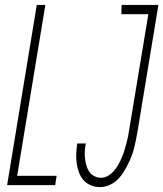

<svg xmlns="http://www.w3.org/2000/svg" viewBox="-20 -755 666 783"><path d="M9 0 130 -735H165L50 -38H211L205 0ZM388 8Q368 8 350 0.5Q332 -7 320 -21Q308 -35 301.5 -53Q295 -71 292.5 -90.5Q290 -110 291 -130Q292 -150 295 -170H330Q327 -155 326 -140Q325 -125 326.5 -110Q328 -95 332 -81Q336 -67 343.5 -55.5Q351 -44 364 -37Q377 -30 392 -30Q407 -30 420.5 -38Q434 -46 444.5 -58Q455 -70 462.5 -83.5Q470 -97 476 -111Q482 -125 486.5 -139.5Q491 -154 495 -168.5Q499 -183 502 -197.5Q505 -212 507 -227L585 -697H475L476 -735H626L541 -220Q538 -203 534.5 -185Q531 -167 526.5 -149.5Q522 -132 515 -114.5Q508 -97 499.5 -80.5Q491 -64 480.5 -48Q470 -32 455.5 -19Q441 -6 423 1Q405 8 388 8Z"/></svg>

Font: Iosevka Extralight Extended
Style: Italic
Weight: 200
Width: 7
Italic angle: -9°
Monospace: yes
Designer: Belleve Invis
Foundry: Belleve Invis
Version: Version 32.5.0; ttfautohint (v1.8.4)